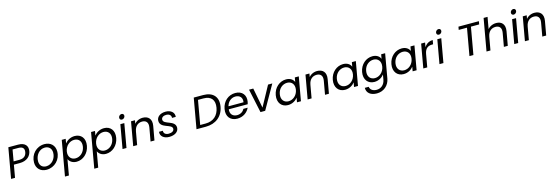

<svg xmlns="http://www.w3.org/2000/svg" viewBox="55 -2385 12383 4278"><g transform="rotate(-15 6246.5 -245.5)"><path d="M182 -362.9 227.9 -625.1H361.7C465.9 -625.1 500.5 -574.4 485.8 -493.4C472.4 -415.1 420 -362.9 315.8 -362.9ZM579.1 -493.4C599.3 -607.4 538.5 -697.2 374.7 -697.2H149.9L26.4 0H117.4L168.9 -290.6H302.7C475.2 -290.6 560.6 -386.8 579.1 -493.4Z M845.9 8.5C1033 8.5 1178.6 -138.7 1178.6 -328.5C1178.6 -466.7 1082.8 -556.8 944.2 -556.8C753.9 -556.8 614.4 -405.6 614.4 -219.1C614.4 -81.8 707.4 8.5 845.9 8.5ZM857.2 -68.4C774.7 -68.4 708.4 -119.8 708.4 -223.4C708.4 -359.3 800.4 -479.9 931.4 -479.9C1013.9 -479.9 1084.5 -428.7 1084.5 -322.9C1084.5 -186.7 986.3 -69.1 857.2 -68.4Z M1415.3 -446.8 1432.9 -548.3H1342.2L1199.9 260H1290.7L1353.9 -100.8C1378.7 -44.8 1439.6 8.5 1539.9 8.5C1687.4 8.5 1819.6 -105.6 1849.6 -276C1879.6 -446.5 1786.9 -556.8 1639.4 -556.8C1539.9 -556.8 1458.5 -505 1415.3 -446.8ZM1757.1 -276C1734.4 -146.8 1635.8 -70.7 1534.6 -70.7C1435.9 -70.7 1362.2 -146.5 1384.9 -274.5C1407.6 -401.8 1508.3 -477.6 1607 -477.6C1708.1 -477.6 1779.8 -405.3 1757.1 -276Z M2091.3 -446.8 2108.9 -548.3H2018.2L1875.9 260H1966.7L2029.9 -100.8C2054.7 -44.8 2115.6 8.5 2215.9 8.5C2363.4 8.5 2495.6 -105.6 2525.6 -276C2555.6 -446.5 2462.9 -556.8 2315.4 -556.8C2215.9 -556.8 2134.5 -505 2091.3 -446.8ZM2433.1 -276C2410.4 -146.8 2311.8 -70.7 2210.6 -70.7C2111.9 -70.7 2038.2 -146.5 2060.9 -274.5C2083.6 -401.8 2184.3 -477.6 2283 -477.6C2384.1 -477.6 2455.8 -405.3 2433.1 -276Z M2597.4 0H2688.4L2785.2 -548.3H2694.2ZM2756.1 -637.2C2789.8 -637.2 2821.9 -663.8 2827.9 -699C2833.9 -734.1 2811.6 -760.7 2778 -760.7C2743.6 -760.7 2711.7 -734.1 2705.7 -699C2699.6 -663.8 2721.7 -637.2 2756.1 -637.2Z M2843.4 0H2934.4L3031.2 -548.3H2940.2ZM3244 0H3334L3391.5 -322.6C3419 -479.7 3335.2 -558 3208.9 -558C3112.1 -558 3018.4 -503.6 2982.6 -409.5L2988.4 -302.9C3008.6 -420.5 3082.9 -478.9 3176.5 -478.9C3268.3 -478.9 3318.4 -421.7 3299.2 -310.2Z M3675.7 8.5C3802.3 8.5 3895.9 -51.3 3895.9 -149.3C3895.9 -320.6 3620.4 -285.3 3620.4 -403.5C3620.4 -453.3 3667.3 -484.4 3731.9 -484.4C3803 -484.4 3848.8 -445.3 3842.1 -385.2H3928.6C3941.6 -488.3 3856.8 -556.8 3737.9 -556.8C3615.7 -556.8 3528.7 -493.8 3528.7 -399.7C3528.7 -221.5 3806.4 -257.7 3806.4 -146.3C3806.4 -93.2 3753.4 -63.9 3681.2 -63.9C3605.4 -63.9 3565 -104.6 3570.2 -161.4H3481.5C3468.7 -57.4 3557 8.5 3675.7 8.5Z M4643.6 -697.2H4426.9L4303.4 0H4520.1C4748.5 0 4912.9 -130.8 4951.1 -346.7C4989.6 -563.4 4872 -697.2 4643.6 -697.2ZM4407.5 -70.1 4504.9 -623.3H4630.6C4812.2 -623.3 4888.1 -517.2 4857.9 -346.7C4827.9 -177 4714.8 -70.1 4533.2 -70.1Z M5095.1 -242.9H5549.8C5555.5 -261.6 5559.5 -277.7 5563 -296.9C5589.1 -445.4 5504.4 -556.8 5345.4 -556.8C5185.6 -556.8 5055.4 -447.8 5024.4 -274.5C4993.4 -101.3 5089.9 8.5 5245.9 8.5C5382.2 8.5 5483.1 -69 5528.7 -168.6H5430.9C5400.9 -110 5341.7 -68.4 5259.5 -68.4C5162.2 -68.4 5093.2 -135.3 5114.4 -254.9L5120.1 -290.1C5142.1 -412.5 5233 -479.9 5328.1 -479.9C5421.7 -479.9 5491.4 -420.5 5471 -309.2H5108.1Z M5662.2 -548.3 5779.6 0H5887.5L6199.1 -548.3H6100.8L5848.9 -85.6L5759.7 -548.3Z M6205.4 -276C6175.4 -105.6 6268.9 8.5 6414.8 8.5C6515.9 8.5 6596.5 -43.3 6639.7 -102.3L6621.3 0H6712.8L6809.6 -548.3H6718.1L6700.4 -447.5C6677.8 -505 6617.7 -556.8 6515.9 -556.8C6368.4 -556.8 6235.4 -446.5 6205.4 -276ZM6670.1 -274.5C6647.4 -146.5 6547.5 -70.7 6448 -70.7C6347.6 -70.7 6275.9 -146.8 6298.6 -276C6321.3 -405.3 6420 -477.6 6520.4 -477.6C6619.9 -477.6 6692.8 -401.8 6670.1 -274.5Z M6867.4 0H6958.4L7055.2 -548.3H6964.2ZM7268 0H7358L7415.5 -322.6C7443 -479.7 7359.2 -558 7232.9 -558C7136.1 -558 7042.4 -503.6 7006.6 -409.5L7012.4 -302.9C7032.6 -420.5 7106.9 -478.9 7200.5 -478.9C7292.3 -478.9 7342.4 -421.7 7323.2 -310.2Z M7521.4 -276C7491.4 -105.6 7584.9 8.5 7730.8 8.5C7831.9 8.5 7912.5 -43.3 7955.7 -102.3L7937.3 0H8028.8L8125.6 -548.3H8034.1L8016.4 -447.5C7993.8 -505 7933.7 -556.8 7831.9 -556.8C7684.4 -556.8 7551.4 -446.5 7521.4 -276ZM7986.1 -274.5C7963.4 -146.5 7863.5 -70.7 7764 -70.7C7663.6 -70.7 7591.9 -146.8 7614.6 -276C7637.3 -405.3 7736 -477.6 7836.4 -477.6C7935.9 -477.6 8008.8 -401.8 7986.1 -274.5Z M8507.9 -556.8C8360.4 -556.8 8227.4 -446.5 8197.4 -276C8167.4 -105.6 8260.9 8.5 8408.3 8.5C8507.9 8.5 8588.5 -44.1 8631.7 -102.8L8611.8 11.7C8590.6 128.8 8506.5 190.9 8410 190.9C8319.7 190.9 8262.8 145.5 8254.6 79.7H8164.3C8161.5 197.3 8251.8 270 8395.6 270C8556.1 270 8676.1 163.2 8703.3 11.7L8801.6 -548.3H8710.1L8692.4 -448C8670.6 -506.5 8607.4 -556.8 8507.9 -556.8ZM8662.1 -274.5C8639.4 -146.5 8539.5 -70.7 8440 -70.7C8339.6 -70.7 8267.9 -146.8 8290.6 -276C8313.3 -405.3 8412 -477.6 8512.4 -477.6C8611.9 -477.6 8684.8 -401.8 8662.1 -274.5Z M8873.4 -276C8843.4 -105.6 8936.9 8.5 9082.8 8.5C9183.9 8.5 9264.5 -43.3 9307.7 -102.3L9289.3 0H9380.8L9477.6 -548.3H9386.1L9368.4 -447.5C9345.8 -505 9285.7 -556.8 9183.9 -556.8C9036.4 -556.8 8903.4 -446.5 8873.4 -276ZM9338.1 -274.5C9315.4 -146.5 9215.5 -70.7 9116 -70.7C9015.6 -70.7 8943.9 -146.8 8966.6 -276C8989.3 -405.3 9088 -477.6 9188.4 -477.6C9287.9 -477.6 9360.8 -401.8 9338.1 -274.5Z M9678.9 -297.6C9701.6 -425.1 9773.8 -463.5 9861 -463.5H9885.1L9901.9 -558C9764.7 -558 9678.7 -448.8 9652.5 -302.5ZM9535.4 0H9626.4L9723.2 -548.3H9632.2Z M9908.4 0H9999.4L10096.2 -548.3H10005.2ZM10067.1 -637.2C10100.8 -637.2 10132.9 -663.8 10138.9 -699C10144.9 -734.1 10122.6 -760.7 10089 -760.7C10054.6 -760.7 10022.7 -734.1 10016.7 -699C10010.6 -663.8 10032.7 -637.2 10067.1 -637.2Z M10519.8 -625.6H10710.4L10600 0H10691L10801.4 -625.6H10991.3L11004.4 -697.2H10532.8Z M10993.4 0H11084.4L11215.4 -740H11124.4ZM11394 0H11484L11541.5 -322.6C11569 -479.7 11486 -558 11364.2 -558C11262.8 -558 11168.4 -503.6 11132.6 -409.5L11138.4 -302.9C11158.6 -420.5 11232.9 -478.9 11326.5 -478.9C11418.3 -478.9 11468.4 -421.7 11449.2 -310.2Z M11633.4 0H11724.4L11821.2 -548.3H11730.2ZM11792.1 -637.2C11825.8 -637.2 11857.9 -663.8 11863.9 -699C11869.9 -734.1 11847.6 -760.7 11814 -760.7C11779.6 -760.7 11747.7 -734.1 11741.7 -699C11735.6 -663.8 11757.7 -637.2 11792.1 -637.2Z M11879.4 0H11970.4L12067.2 -548.3H11976.2ZM12280 0H12370L12427.5 -322.6C12455 -479.7 12371.2 -558 12244.9 -558C12148.1 -558 12054.4 -503.6 12018.6 -409.5L12024.4 -302.9C12044.6 -420.5 12118.9 -478.9 12212.5 -478.9C12304.3 -478.9 12354.4 -421.7 12335.2 -310.2Z"/></g></svg>

Font: Poppins Devanagari Thin
Style: Italic
Weight: 100
Italic angle: -10°
Designer: Ninad Kale (Devanagari), Jonny Pinhorn (Latin)
Foundry: Indian Type Foundry
Version: 4.005